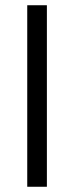

<svg xmlns="http://www.w3.org/2000/svg" viewBox="-20 -713 283 733"><path d="M84 0V-693H159V0Z"/></svg>

Font: Ubuntu Sans
Style: Regular
Weight: 400
Designer: Dalton Maag Ltd
Foundry: Dalton Maag Ltd
Version: Version 1.006; ttfautohint (v1.8.4.7-5d5b)